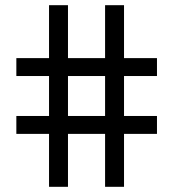

<svg xmlns="http://www.w3.org/2000/svg" viewBox="-20 -720 668 740"><path d="M169 0H242V-204H385V0H458V-204H585V-273H458V-427H585V-496H458V-700H385V-496H242V-700H169V-496H43V-427H169V-273H43V-204H169ZM242 -273V-427H385V-273Z"/></svg>

Font: Meta Space
Style: Regular
Weight: 400
Designer: Meta Pool / Florian Karsten
Foundry: Meta Pool / Florian Karsten
Version: Version 2.000;Glyphs 3.1.1 (3137)